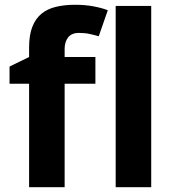

<svg xmlns="http://www.w3.org/2000/svg" viewBox="-20 -785 732 805"><path d="M20 -506 102 -546V-586Q102 -638 115.5 -672.5Q129 -707 154 -727.5Q179 -748 215 -756.5Q251 -765 295 -765Q338 -765 374 -758Q410 -751 432 -742L394 -633Q377 -638 356.5 -642.5Q336 -647 311 -647Q280 -647 265.5 -628Q251 -609 251 -580V-546H380V-434H251V0H102V-434H20ZM614 0H465V-760H614Z"/></svg>

Font: BC Sans
Style: Bold
Weight: 700
Designer: Monotype Design Team
Province of B.C.
Foundry: Monotype Imaging Inc.
Version: Version 2.000;GOOG;noto-source:20170915:90ef993387c0